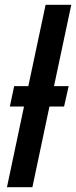

<svg xmlns="http://www.w3.org/2000/svg" viewBox="-20 -780 317 800"><path d="M9 0H115L186 -336H247L266 -421H205L277 -760H170L98 -421H39L21 -336H80Z"/></svg>

Font: Noto Sans Display SemiCondensed Medium
Style: Italic
Weight: 500
Width: 4
Italic angle: -12°
Designer: Monotype Design Team
Foundry: Monotype Imaging Inc.
Version: Version 1.900